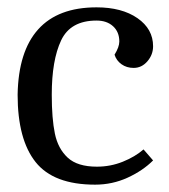

<svg xmlns="http://www.w3.org/2000/svg" viewBox="-20 -496 461 523"><path d="M28 -238Q30 -356 84 -416Q138 -476 243 -476Q312 -476 354.5 -446.5Q397 -417 397 -370Q397 -347 381.5 -329Q366 -311 344 -311Q325 -311 311 -321Q297 -331 292 -347Q305 -368 305 -383Q305 -409 288 -424.5Q271 -440 243 -440Q172 -440 146.5 -386Q121 -332 121 -238Q121 -173 129.5 -132Q138 -91 164.5 -66.5Q191 -42 244 -42Q281 -42 314.5 -55.5Q348 -69 371 -89L397 -59Q369 -31 327.5 -12Q286 7 239 7Q126 7 77 -54.5Q28 -116 28 -238Z"/></svg>

Font: Caladea
Style: Regular
Weight: 400
Designer: Carolina Giovagnoli and Andres Torresi
Foundry: Carolina Giovagnoli & Andres Torresi
Version: Version 1.001